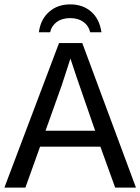

<svg xmlns="http://www.w3.org/2000/svg" viewBox="-20 -855 640 875"><path d="M504.9 0 437.5 -186.5H162.6L95.7 0H0L249 -658.7H355L599.6 0ZM300.8 -588.4 294.9 -569.3 261.2 -465.8 187.5 -259.3H413.6L329.1 -503.4ZM299.8 -835Q357.9 -835 395.8 -801.5Q433.6 -768.1 442.4 -708H391.1Q383.8 -738.3 359.9 -755.4Q335.9 -772.5 299.8 -772.5Q262.7 -772.5 238.5 -754.6Q214.4 -736.8 208.5 -708H157.2Q164.6 -766.1 203.1 -800.5Q241.7 -835 299.8 -835Z"/></svg>

Font: Cousine
Style: Regular
Weight: 400
Monospace: yes
Designer: Steve Matteson
Foundry: Ascender Corporation
Version: Version 1.20